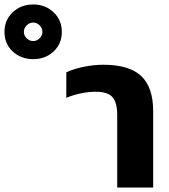

<svg xmlns="http://www.w3.org/2000/svg" viewBox="-282 -840 758 860"><path d="M-262 -697Q-262 -750 -225 -785Q-188 -820 -133 -820Q-79 -820 -42 -785Q-5 -750 -5 -697Q-5 -644 -42 -609.5Q-79 -575 -133 -575Q-188 -575 -225 -609.5Q-262 -644 -262 -697ZM-92 -697Q-92 -714 -104.5 -726.5Q-117 -739 -133 -739Q-150 -739 -162.5 -726.5Q-175 -714 -175 -697Q-175 -681 -162.5 -668.5Q-150 -656 -133 -656Q-117 -656 -104.5 -668.5Q-92 -681 -92 -697ZM243 -326Q243 -380 222 -404.5Q201 -429 147 -429Q83 -429 15 -402V-516Q46 -531 91.5 -540.5Q137 -550 181 -550Q297 -550 350.5 -499.5Q404 -449 404 -343V0H243Z"/></svg>

Font: Kanit SemiBold
Style: Regular
Weight: 600
Designer: Katatrad Team
Foundry: CadsonDemak
Version: Version 1.030